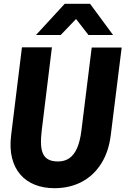

<svg xmlns="http://www.w3.org/2000/svg" viewBox="-20 -976 658 1006"><path d="M265 10Q208.5 10 163 -8Q117.5 -26 86.8 -61.2Q56 -96.5 43 -148.5Q30 -200.5 38.5 -269L95 -728H252L198.5 -291.5Q193.5 -250 195 -219.5Q196.5 -189 206 -169.2Q215.5 -149.5 234.8 -139.8Q254 -130 284 -130Q318.5 -130 343.2 -147Q368 -164 383.8 -199.8Q399.5 -235.5 406.5 -291.5L460.5 -727H617.5L560.5 -269Q549.5 -179.5 509.2 -117Q469 -54.5 406.5 -22.2Q344 10 265 10ZM168.5 -792.5 319 -956H452L572.5 -792.5H443.5L378.5 -876.5L298 -792.5Z"/></svg>

Font: Spline Sans Mono
Style: Bold Italic
Weight: 700
Italic angle: -4°
Monospace: yes
Version: Version 1.004